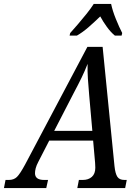

<svg xmlns="http://www.w3.org/2000/svg" viewBox="-67 -951 701 971"><path d="M-47 0 -39 -41H-22Q3 -41 18.5 -56Q34 -71 60 -119L375 -714H452L512 -111Q516 -73 526.5 -57Q537 -41 562 -41H574L566 0H324L332 -41H352Q380 -41 397.5 -56.5Q415 -72 415 -103Q415 -115 414 -127L404 -240H182L127 -133Q117 -114 113.5 -100Q110 -86 110 -75Q110 -41 156 -41H176L167 0ZM305 -479 207 -289H400L384 -470Q380 -514 377.5 -553Q375 -592 376 -628Q362 -592 346 -559Q330 -526 305 -479ZM288 -784Q305 -803 327.5 -829Q350 -855 371.5 -882Q393 -909 407 -931H495Q502 -897 519 -855Q536 -813 551 -784L548 -771H514Q493 -788 473.5 -815Q454 -842 440 -868Q412 -841 382.5 -815Q353 -789 322 -771H285Z"/></svg>

Font: Noto Serif Condensed
Style: Italic
Weight: 400
Width: 3
Italic angle: -12°
Designer: Monotype Design Team
Foundry: Monotype Imaging Inc.
Version: Version 2.014; ttfautohint (v1.8.4.7-5d5b)